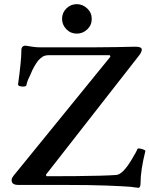

<svg xmlns="http://www.w3.org/2000/svg" viewBox="-20 -891 720 925"><path d="M648 14Q641 13 631.5 12Q622 11 610 9Q572 6 494 3Q416 0 296 0H69Q36 0 36 -22Q36 -29 38.5 -34Q41 -39 45 -44L512 -618L509 -625H214Q196 -625 184 -617Q172 -609 163 -598Q154 -586 144.5 -569.5Q135 -553 126 -530Q116 -510 112.5 -500Q109 -490 107 -480Q105 -475 95 -474Q85 -473 75.5 -476Q66 -479 67 -485Q75 -542 79 -583Q83 -624 83 -649Q83 -671 104 -671Q119 -668 138 -665.5Q157 -663 171 -663H434Q484 -663 534.5 -664Q585 -665 633 -666Q663 -666 663 -652Q663 -641 651 -625L201 -49L204 -42Q273 -42 340 -42.5Q407 -43 459.5 -44.5Q512 -46 539 -48Q570 -49 613 -120Q625 -140 632 -152.5Q639 -165 642 -173Q643 -177 653 -175.5Q663 -174 672.5 -170Q682 -166 680 -162Q669 -118 663 -79Q657 -40 657 -7Q657 11 648 14ZM350 -729Q320 -729 299.5 -750.5Q279 -772 279 -800Q279 -830 300 -850.5Q321 -871 350 -871Q378 -871 400 -850.5Q422 -830 422 -800Q422 -770 400.5 -749.5Q379 -729 350 -729Z"/></svg>

Font: Junicode SmExp
Style: Bold
Weight: 700
Width: 6
Designer: Peter S. Baker
Version: Version 2.205; ttfautohint (v1.8.4)